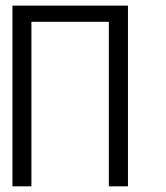

<svg xmlns="http://www.w3.org/2000/svg" viewBox="-20 -657 586 677"><path d="M431.2 0H363.8V-580.1H90.8V0H23.9V-637.2H431.2Z"/></svg>

Font: Anonymous Pro
Style: Regular
Weight: 400
Monospace: yes
Designer: Mark Simonson
Version: Version 1.002